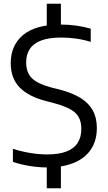

<svg xmlns="http://www.w3.org/2000/svg" viewBox="-20 -880 572 1020"><path d="M229.5 9.5Q186.5 9.5 139 2Q91.5 -5.5 48.5 -20V-89.5Q79.5 -79.5 111.2 -72.8Q143 -66 173 -62.8Q203 -59.5 230 -59.5Q292 -59.5 332.5 -75Q373 -90.5 392.5 -120.8Q412 -151 412 -195.5Q412 -252 378.8 -281.8Q345.5 -311.5 265.5 -332.5L225.5 -343Q131 -367 84 -415.8Q37 -464.5 37 -544.5Q37 -640 103.5 -694.8Q170 -749.5 302.5 -749.5Q344 -749.5 385.8 -743.8Q427.5 -738 462 -727.5V-657.5Q424 -669.5 384 -675Q344 -680.5 305 -680.5Q240.5 -680.5 199.2 -665Q158 -649.5 138.5 -620Q119 -590.5 119 -549Q119 -494.5 149.5 -464.5Q180 -434.5 255 -414.5L295.5 -404.5Q363.5 -387 407.5 -359.8Q451.5 -332.5 473 -293.2Q494.5 -254 494.5 -200.5Q494.5 -133.5 463.5 -86.8Q432.5 -40 373.2 -15.2Q314 9.5 229.5 9.5ZM228.5 120V-10.5L303.5 -14V120ZM228.5 -732.5V-860H303.5V-732.5Z"/></svg>

Font: Encode Sans Condensed Thin
Style: Regular
Weight: 400
Version: Version 3.002